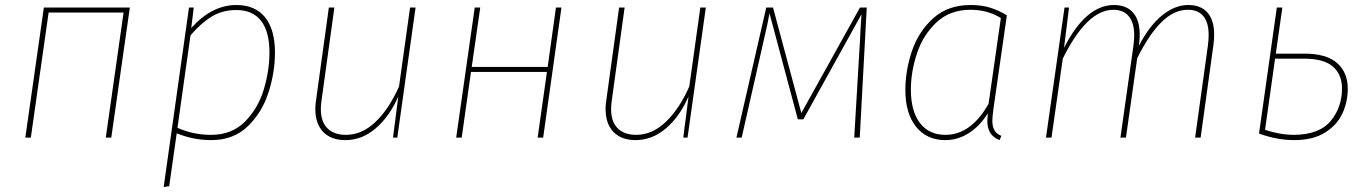

<svg xmlns="http://www.w3.org/2000/svg" viewBox="-20 -549 5451 766"><path d="M402 0 473 -499H174L103 0H81L155 -519H498L424 0Z M734 -519H753L743 -437Q825 -529 923 -529Q998 -529 1037.5 -480Q1077 -431 1077 -339Q1077 -261 1051.5 -181Q1026 -101 969 -45.5Q912 10 823 10Q752 10 685 -17L655 194L633 197ZM1055 -339Q1055 -423 1021.5 -466Q988 -509 923 -509Q868 -509 825.5 -483.5Q783 -458 740 -408L688 -39Q751 -11 822 -11Q905 -11 957.5 -64Q1010 -117 1032.5 -192.5Q1055 -268 1055 -339Z M1238 -115Q1238 -132 1241 -150L1292 -519H1314L1263 -150Q1260 -131 1260 -114Q1260 -63 1286.5 -37Q1313 -11 1360 -11Q1424 -11 1478 -62.5Q1532 -114 1572 -204L1616 -519H1638L1565 0H1548L1569 -164Q1534 -84 1479 -37Q1424 10 1358 10Q1301 10 1269.5 -22.5Q1238 -55 1238 -115Z M2125 0 2162 -262H1859L1822 0H1800L1874 -519H1896L1862 -282H2165L2198 -519H2220L2147 0Z M2396 -115Q2396 -132 2399 -150L2450 -519H2472L2421 -150Q2418 -131 2418 -114Q2418 -63 2444.5 -37Q2471 -11 2518 -11Q2582 -11 2636 -62.5Q2690 -114 2730 -204L2774 -519H2796L2723 0H2706L2727 -164Q2692 -84 2637 -37Q2582 10 2516 10Q2459 10 2427.5 -22.5Q2396 -55 2396 -115Z M3410 0H3388L3411 -388Q3412 -417 3417 -492L3185 -73H3163L3050 -496Q3044 -460 3027 -388L2939 0H2918L3037 -519H3064L3177 -98L3411 -519H3438Z M3997 -488 3943 -112Q3939 -80 3939 -68Q3939 -45 3947 -30Q3955 -15 3975 -7L3968 10Q3943 0 3931 -18.5Q3919 -37 3919 -68Q3919 -75 3921 -97Q3890 -47 3846 -18.5Q3802 10 3752 10Q3677 10 3634.5 -43.5Q3592 -97 3592 -190Q3592 -268 3618.5 -346Q3645 -424 3703.5 -476.5Q3762 -529 3852 -529Q3896 -529 3930 -518.5Q3964 -508 3997 -488ZM3614 -191Q3614 -106 3650 -58.5Q3686 -11 3752 -11Q3854 -11 3924 -135L3973 -477Q3920 -510 3852 -510Q3770 -510 3716.5 -460Q3663 -410 3638.5 -336.5Q3614 -263 3614 -191Z M4824 -411Q4824 -392 4821 -369L4770 0H4748L4799 -367Q4802 -390 4802 -409Q4802 -459 4781 -484.5Q4760 -510 4719 -510Q4664 -510 4614.5 -461.5Q4565 -413 4517 -317L4472 0H4450L4502 -367Q4505 -390 4505 -408Q4505 -458 4483.5 -484Q4462 -510 4422 -510Q4316 -510 4220 -315L4175 0H4153L4227 -519H4245L4225 -358Q4268 -443 4318 -486Q4368 -529 4424 -529Q4474 -529 4500.5 -498.5Q4527 -468 4527 -411Q4527 -392 4524 -369L4523 -365Q4565 -446 4616 -487.5Q4667 -529 4721 -529Q4771 -529 4797.5 -498.5Q4824 -468 4824 -411Z M5357 -195Q5357 -143 5336 -97Q5315 -51 5267 -20.5Q5219 10 5143 10Q5076 10 5003 -16L5074 -519H5096L5070 -335H5184Q5272 -335 5314.5 -297.5Q5357 -260 5357 -195ZM5334 -196Q5334 -252 5297.5 -283.5Q5261 -315 5183 -315H5067L5027 -31Q5087 -11 5143 -11Q5244 -12 5289 -66.5Q5334 -121 5334 -196Z"/></svg>

Font: Fira Sans Thin
Style: Italic
Weight: 250
Italic angle: -8°
Designer: Carrois Corporate & Edenspiekermann AG
Foundry: Carrois Corporate GbR & Edenspiekermann AG
Version: Version 4.203